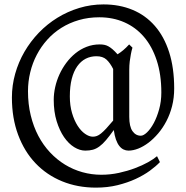

<svg xmlns="http://www.w3.org/2000/svg" viewBox="-20 -671 847 874"><path d="M495.1 -356.9Q481.4 -384.3 464.8 -399.7Q448.2 -415 418.9 -415Q392.1 -415 369.9 -403.6Q347.7 -392.1 331.5 -369.1Q315.4 -346.2 306.6 -312Q297.9 -277.8 297.9 -231.9Q297.9 -190.4 307.9 -156.5Q317.9 -122.6 333.3 -98.6Q348.6 -74.7 367.2 -61.8Q385.7 -48.8 402.8 -48.8Q412.1 -48.8 420.9 -52Q429.7 -55.2 439.9 -63.5Q450.2 -71.8 463.4 -85.9Q476.6 -100.1 495.1 -122.1ZM772.9 -268.1Q772.9 -225.6 763.4 -188.2Q753.9 -150.9 737.5 -119.6Q721.2 -88.4 700 -63.5Q678.7 -38.6 655.8 -21.2Q632.8 -3.9 609.4 5.4Q585.9 14.6 564.9 14.6Q553.2 14.6 542.5 9.5Q531.7 4.4 522.9 -6.8Q514.2 -18.1 507.8 -35.9Q501.5 -53.7 498 -79.1Q478 -51.3 462.6 -33.2Q447.3 -15.1 432.6 -4.4Q418 6.3 402.8 10.5Q387.7 14.6 368.2 14.6Q343.3 14.6 317.6 -1.2Q292 -17.1 271.5 -46.9Q251 -76.7 237.8 -119.6Q224.6 -162.6 224.6 -216.8Q224.6 -244.6 231.2 -274.4Q237.8 -304.2 250.5 -332Q263.2 -359.9 281.7 -384.8Q300.3 -409.7 323.5 -428.5Q346.7 -447.3 374.5 -458Q402.3 -468.8 434.1 -468.8Q445.3 -468.8 454.6 -467Q463.9 -465.3 472.9 -460.4Q481.9 -455.6 492.2 -446.8Q502.4 -438 515.1 -423.8Q527.8 -431.6 541 -442.6Q554.2 -453.6 567.9 -468.8L583 -454.1Q578.6 -439.9 575.7 -423.8Q572.8 -409.7 570.6 -391.6Q568.4 -373.5 568.4 -353V-139.2Q568.4 -95.2 583 -74.2Q597.7 -53.2 621.1 -53.2Q633.3 -53.2 649.4 -68.6Q665.5 -84 679.9 -110.6Q694.3 -137.2 704.3 -173.1Q714.4 -209 714.4 -250Q714.4 -332 693.4 -396Q672.4 -460 635 -503.4Q597.7 -546.9 545.9 -569.6Q494.1 -592.3 432.1 -592.3Q382.3 -592.3 338.9 -579.6Q295.4 -566.9 259.3 -544.2Q223.1 -521.5 195.1 -490.2Q167 -459 147.5 -421.6Q127.9 -384.3 117.7 -342Q107.4 -299.8 107.4 -255.9Q107.4 -196.8 119.9 -145.8Q132.3 -94.7 154.5 -52.5Q176.8 -10.3 207.8 22.7Q238.8 55.7 275.9 78.4Q313 101.1 355 112.8Q397 124.5 440.9 124.5Q481.9 124.5 521.2 116Q560.5 107.4 594.2 94.7Q627.9 82 654.1 67.4Q680.2 52.7 694.8 40L708 66.9Q690.4 85.4 662.4 106Q634.3 126.5 597.4 143.6Q560.5 160.6 515.1 171.9Q469.7 183.1 417 183.1Q333 183.1 262.7 154.3Q192.4 125.5 141.6 72Q90.8 18.6 62.5 -57.4Q34.2 -133.3 34.2 -227.1Q34.2 -282.2 49.1 -335.2Q64 -388.2 91.3 -435.3Q118.7 -482.4 156.7 -522Q194.8 -561.5 241.2 -590.1Q287.6 -618.7 340.8 -634.8Q394 -650.9 451.2 -650.9Q523.9 -650.9 583.3 -626.2Q642.6 -601.6 684.8 -553.2Q727.1 -504.9 750 -433.3Q772.9 -361.8 772.9 -268.1Z"/></svg>

Font: Gentium Plus
Style: Regular
Weight: 400
Designer: J. Victor Gaultney, Annie Olsen, Iska Routamaa
Foundry: SIL International
Version: Version 1.510